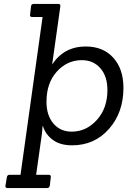

<svg xmlns="http://www.w3.org/2000/svg" viewBox="-20 -737 653 983"><path d="M220 226H19Q6 226 8 213L15 171Q17 158 28 158H85L198 -650H144Q132 -650 134 -662L139 -705Q140 -717 154 -717H278Q290 -717 289 -705L247 -407Q308 -499 419 -499Q508 -499 560 -441.5Q612 -384 612 -287Q612 -161 538 -77Q464 7 349 7Q287 7 249.5 -21.5Q212 -50 200 -91H198Q196 -69 195 -55L165 158H230Q242 158 240 171L235 213Q233 226 220 226ZM347 -63Q422 -63 476 -123Q530 -183 530 -276Q530 -346 494 -387.5Q458 -429 399 -429Q324 -429 271 -370.5Q218 -312 218 -216Q218 -146 253.5 -104.5Q289 -63 347 -63Z"/></svg>

Font: Sanchez
Style: Italic
Weight: 400
Designer: Daniel Hernández
Foundry: LatinoType
Version: Version 1.001